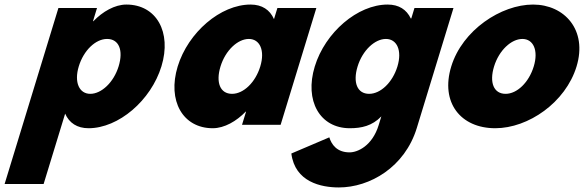

<svg xmlns="http://www.w3.org/2000/svg" viewBox="-64 -548 2564 843"><path d="M644.9 -257C690.7 -407 622.7 -528 490.9 -528C439.9 -528 386.6 -497 346.1 -455H344.3L362 -513H192.5L-43.8 260H127.5L222 -49C240.1 -8 274.6 15 324.9 15C456.7 15 599 -107 644.9 -257ZM456.9 -257C435.2 -186 381.2 -136 332.4 -136C284.3 -136 260.3 -186 282 -257C303.4 -327 355.8 -377 406.1 -377C458.6 -377 478.3 -327 456.9 -257Z M716.1 -256C670.3 -106 738.3 15 870.1 15C921.2 15 974.4 -16 1014.9 -58H1016.4L998.6 0H1168.1L1325 -513H1154L1139 -464C1121 -505 1086.4 -528 1036.1 -528C904.3 -528 762 -406 716.1 -256ZM904.1 -256C925.8 -327 979.8 -377 1028.6 -377C1076.7 -377 1100.4 -327 1078.7 -256C1057.3 -186 1005.2 -136 954.9 -136C902.4 -136 882.7 -186 904.1 -256Z M1215.2 126C1231 251 1345.8 275 1423.8 275C1559.9 275 1713.4 186 1766 14L1927.1 -513H1755.8L1741.8 -467H1739.6C1720.9 -506 1687.5 -528 1638 -528C1506.1 -528 1363.8 -406 1318 -256C1272.1 -106 1340.1 15 1471.9 15C1523 15 1569.8 5 1610.3 -37L1598.7 1C1570.9 92 1506.6 121 1470.9 121C1414.8 121 1391.4 86 1381.9 55ZM1506 -256C1527.7 -327 1581.6 -377 1630.4 -377C1678.5 -377 1702.6 -327 1680.9 -256C1659.5 -186 1607.1 -136 1556.8 -136C1504.3 -136 1484.6 -186 1506 -256Z M1917.2 -256C1868.8 -98 1958.3 15 2110.5 15C2255.5 15 2419.1 -98 2467.4 -256C2516.3 -416 2414.5 -528 2276.5 -528C2136.3 -528 1966.1 -416 1917.2 -256ZM2105.2 -256C2126.9 -327 2180.8 -377 2229.6 -377C2277.7 -377 2301.1 -327 2279.4 -256C2258 -186 2206.2 -136 2155.9 -136C2103.5 -136 2083.8 -186 2105.2 -256Z"/></svg>

Font: Hussar
Style: BdSuprConOblThree
Weight: 700
Foundry: Cannot Into Space Fonts
Version: Version 2.00